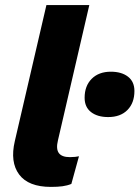

<svg xmlns="http://www.w3.org/2000/svg" viewBox="-20 -732 553 761"><path d="M181.8 8.8Q92.4 8.8 55.8 -40.5Q19.2 -89.8 38.8 -173L164 -712H334L209.6 -175.4Q201.4 -141.6 213.2 -125.4Q225 -109.2 256.8 -109.2Q268.8 -109.2 277.7 -110.2Q286.6 -111.2 293 -112.6L262.8 -3Q246.8 3.6 227.8 6.2Q208.8 8.8 181.8 8.8ZM408.8 -268Q366.4 -268 340.9 -287.7Q315.4 -307.4 315.4 -344.4Q315.4 -391.6 343.5 -419.7Q371.6 -447.8 419.4 -447.8Q461.8 -447.8 487.3 -428.1Q512.8 -408.4 512.8 -371.4Q512.8 -324.2 485.2 -296.1Q457.6 -268 408.8 -268Z"/></svg>

Font: Work Sans
Style: Italic
Weight: 400
Italic angle: -13°
Designer: Wei Huang
Foundry: Wei Huang
Version: Version 2.012